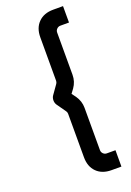

<svg xmlns="http://www.w3.org/2000/svg" viewBox="-202 -966 852 1247"><g transform="rotate(-20 224.5 -342.5)"><path d="M408 212H340Q275.5 212 237.8 174.5Q200 137 200 72V-228.5Q200 -239 194 -247.5L149.5 -310.5Q140 -324.5 140 -342.5Q140 -360.5 149.5 -374.5L194 -437.5Q200 -447 200 -456.5V-757Q200 -821.5 237.8 -859.2Q275.5 -897 340 -897H408V-783.5H348.5Q334 -783.5 323.8 -773.2Q313.5 -763 313.5 -748.5V-456.5Q313.5 -410 286.5 -371.5L265 -342.5L286.5 -313.5Q313.5 -274.5 313.5 -228.5V64Q313.5 78.5 323.8 88.8Q334 99 348.5 99H408Z"/></g></svg>

Font: Vortex Mix
Style: Bold
Weight: 700
Designer: Mikhail Sharanda
Foundry: Mikhail Sharanda
Version: Version 4.504;Glyphs 3.1.2 (3151)